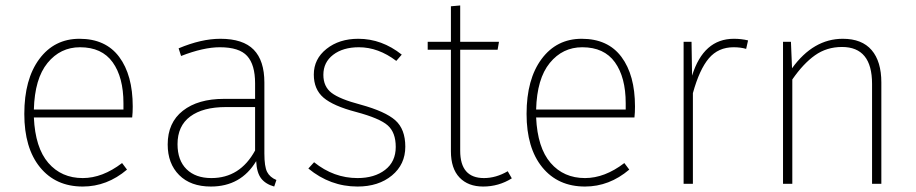

<svg xmlns="http://www.w3.org/2000/svg" viewBox="-20 -673 3355 703"><path d="M432 -272V-295Q432 -390 392.5 -445Q353 -500 273 -500Q201 -500 154 -442.5Q107 -385 104 -272ZM466 -283Q466 -261 464 -243H104Q109 -132 157 -76.5Q205 -21 283 -21Q355 -21 427 -76L445 -52Q372 10 283 10Q184 10 126.5 -60.5Q69 -131 69 -256Q69 -383 124 -457Q179 -531 271 -531Q367 -531 416.5 -464.5Q466 -398 466 -283Z M754 -21Q859 -21 914 -122V-281H807Q723 -281 676.5 -246.5Q630 -212 630 -145Q630 -86 663 -53.5Q696 -21 754 -21ZM948 -371V-111Q948 -63 958 -43.5Q968 -24 992 -14L984 10Q952 1 936 -20Q920 -41 918 -83Q862 10 752 10Q678 10 636 -32Q594 -74 594 -144Q594 -224 649.5 -267.5Q705 -311 800 -311H914V-368Q914 -436 885 -468Q856 -500 785 -500Q725 -500 643 -468L634 -496Q717 -531 787 -531Q870 -531 909 -491Q948 -451 948 -371Z M1292 -531Q1378 -531 1451 -473L1431 -450Q1365 -500 1294 -500Q1236 -500 1200 -472.5Q1164 -445 1164 -399Q1164 -356 1194 -333Q1224 -310 1300 -290Q1391 -265 1427.5 -232.5Q1464 -200 1464 -136Q1464 -71 1415 -30.5Q1366 10 1289 10Q1189 10 1109 -56L1130 -79Q1202 -21 1289 -21Q1351 -21 1390 -51Q1429 -81 1429 -135Q1429 -188 1399.5 -214Q1370 -240 1284 -263Q1200 -285 1164.5 -315.5Q1129 -346 1129 -400Q1129 -457 1175.5 -494Q1222 -531 1292 -531Z M1839 -46 1854 -20Q1806 10 1749 10Q1694 10 1662.5 -23Q1631 -56 1631 -119V-491H1546V-520H1631V-650L1665 -653V-520H1807L1802 -491H1665V-121Q1665 -21 1752 -21Q1796 -21 1839 -46Z M2271 -272V-295Q2271 -390 2231.5 -445Q2192 -500 2112 -500Q2040 -500 1993 -442.5Q1946 -385 1943 -272ZM2305 -283Q2305 -261 2303 -243H1943Q1948 -132 1996 -76.5Q2044 -21 2122 -21Q2194 -21 2266 -76L2284 -52Q2211 10 2122 10Q2023 10 1965.5 -60.5Q1908 -131 1908 -256Q1908 -383 1963 -457Q2018 -531 2110 -531Q2206 -531 2255.5 -464.5Q2305 -398 2305 -283Z M2667 -531Q2695 -531 2719 -525L2712 -494Q2692 -500 2666 -500Q2610 -500 2575.5 -459.5Q2541 -419 2517 -332V0H2483V-520H2512L2514 -396Q2556 -531 2667 -531Z M3066 -531Q3136 -531 3171.5 -489.5Q3207 -448 3207 -371V0H3173V-366Q3173 -501 3063 -501Q3007 -501 2964 -470.5Q2921 -440 2881 -382V0H2847V-520H2876L2880 -423Q2958 -531 3066 -531Z"/></svg>

Font: FiraSans
Style: Regular
Weight: 200
Designer: Carrois Corporate & Edenspiekermann AG
Foundry: Carrois Corporate GbR & Edenspiekermann AG
Version: Version 3.106;PS 003.106;hotconv 1.0.70;makeotf.lib2.5.58329